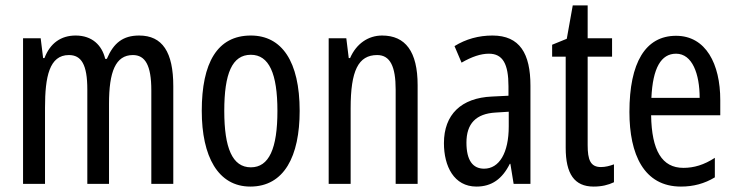

<svg xmlns="http://www.w3.org/2000/svg" viewBox="-20 -678 2716 708"><path d="M493 -547C434 -547 399 -520 374 -461H368C356 -511 320 -547 259 -547C205 -547 165 -519 144 -464H139L130 -537H65V0H146V-281C146 -395 162 -475 234 -475C280 -475 302 -440 302 -348V0H382V-296C382 -413 406 -475 470 -475C515 -475 538 -438 538 -345V0H619V-360C619 -486 579 -547 493 -547Z M1085 -269C1085 -452 1019 -547 905 -547C781 -547 724 -446 724 -269C724 -101 784 10 903 10C1028 10 1085 -102 1085 -269ZM807 -269C807 -407 836 -476 905 -476C972 -476 1003 -407 1003 -269C1003 -130 972 -61 905 -61C837 -61 807 -132 807 -269Z M1389 -547C1338 -547 1294 -517 1271 -464H1266L1257 -537H1192V0H1273V-279C1273 -417 1301 -475 1371 -475C1419 -475 1439 -432 1439 -348V0H1520V-364C1520 -488 1475 -547 1389 -547Z M1796 -547C1745 -547 1698 -534 1656 -508L1682 -447C1720 -469 1753 -480 1783 -480C1834 -480 1855 -442 1855 -360V-325L1794 -322C1681 -317 1617 -256 1617 -150C1617 -65 1654 10 1737 10C1793 10 1832 -18 1860 -74H1862L1874 0H1936V-362C1936 -480 1897 -547 1796 -547ZM1808 -263 1856 -266V-212C1856 -114 1821 -56 1765 -56C1724 -56 1700 -86 1700 -152C1700 -222 1735 -259 1808 -263Z M2196 -62C2157 -62 2147 -89 2147 -143V-469H2237V-537H2147V-658H2092L2070 -535L2016 -513V-469H2066V-133C2066 -37 2098 10 2169 10C2199 10 2223 4 2244 -6V-72C2228 -66 2212 -62 2196 -62Z M2473 -546C2360 -546 2301 -447 2301 -265C2301 -109 2354 10 2491 10C2537 10 2578 -1 2616 -24V-96C2576 -70 2539 -59 2500 -59C2421 -59 2383 -123 2381 -253H2636V-309C2636 -442 2583 -546 2473 -546ZM2473 -480C2533 -480 2560 -405 2560 -317H2382C2387 -428 2418 -480 2473 -480Z"/></svg>

Font: Noto Sans Gujarati UI ExtraCondensed
Style: Regular
Weight: 400
Width: 2
Designer: Jelle Bosma - Monotype Design Team, Universal Thirst
Foundry: Monotype Imaging Inc.
Version: Version 2.106